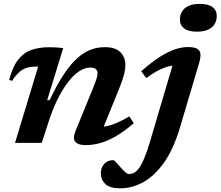

<svg xmlns="http://www.w3.org/2000/svg" viewBox="-20 -756 1167 1016"><path d="M44 -328 28.5 -333Q46 -401 74.8 -438.5Q103.5 -476 144.2 -491Q185 -506 238.5 -506Q252.5 -506 264.2 -505.5Q276 -505 287.8 -504.2Q299.5 -503.5 314.5 -501.5L229.5 -225.5L243 -227Q280.5 -306 316 -360Q351.5 -414 386.5 -446Q421.5 -478 457.8 -492.2Q494 -506.5 534 -506.5Q590.5 -506.5 617 -479.8Q643.5 -453 643.5 -412.5Q643.5 -392 636.8 -363.5Q630 -335 612 -290.5L511 -42L483.5 -83.5Q510 -82 536.8 -86.8Q563.5 -91.5 594.8 -104.5Q626 -117.5 664.5 -140L688 -104Q635.5 -59 590.5 -33.5Q545.5 -8 506.8 2Q468 12 433 12Q393.5 12 378.5 -5.8Q363.5 -23.5 379.5 -62.5L475.5 -297.5Q487.5 -327.5 491.8 -343Q496 -358.5 496 -369Q496 -382.5 486.8 -390.5Q477.5 -398.5 457.5 -398.5Q429 -398.5 399.2 -379Q369.5 -359.5 340.2 -321.8Q311 -284 284.2 -229.8Q257.5 -175.5 235.5 -106.5L201 0H59.5L182 -404Q181 -404 179.2 -404Q177.5 -404 176 -404Q147 -404 124.8 -398Q102.5 -392 83.2 -375.5Q64 -359 44 -328ZM932 -652Q932 -676.5 943.2 -695.2Q954.5 -714 977.8 -724.8Q1001 -735.5 1037.5 -735.5Q1082 -735.5 1104.5 -718.5Q1127 -701.5 1127 -671.5Q1127 -647.5 1115.8 -628.8Q1104.5 -610 1081.5 -599.2Q1058.5 -588.5 1021.5 -588.5Q977 -588.5 954.5 -605.5Q932 -622.5 932 -652ZM931 -76.5Q898 32.5 848.8 103Q799.5 173.5 739.8 207Q680 240.5 617 240.5Q561 240.5 537.2 217.5Q513.5 194.5 513.5 160.5Q513.5 131.5 531.5 111.5Q549.5 91.5 579.5 91.5Q583.5 91.5 594 102.5Q604.5 113.5 618.5 130Q633 146 643.5 155.5Q654 165 660.5 165Q675 165 688.5 158.5Q702 152 715 134.5Q728 117 742 84.8Q756 52.5 771.5 1L905 -450.5L934 -411Q907 -412.5 880 -406.8Q853 -401 822.5 -385.8Q792 -370.5 753.5 -343L727.5 -379Q782 -427 825.8 -455Q869.5 -483 906 -495Q942.5 -507 974 -507Q1008 -507 1023.8 -497.8Q1039.5 -488.5 1040.8 -468.5Q1042 -448.5 1031.5 -415Z"/></svg>

Font: Newsreader 9pt SemiBold
Style: Italic
Weight: 600
Italic angle: -17°
Designer: Hugues Gentile
Foundry: Production Type
Version: Version 1.003